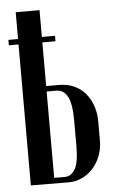

<svg xmlns="http://www.w3.org/2000/svg" viewBox="-51 -735 458 771"><g transform="rotate(-5 177.5 -349.5)"><path d="M188 -393Q223 -393 250 -381Q277 -369 295.5 -347Q314 -325 324 -296Q334 -267 334 -232V-157Q334 -124 323 -95Q312 -66 293 -45Q274 -24 248.5 -12Q223 0 194 0L42 -1V-699H138V-393ZM238 -245Q238 -312 222.5 -341.5Q207 -371 177 -371H138V-23H181Q207 -23 222.5 -49.5Q238 -76 238 -144ZM3 -591H191V-569H3Z"/></g></svg>

Font: Moniqa Narrow Heading
Style: Bold
Weight: 700
Width: 4
Designer: Rajesh Rajput
Foundry: Rajesh Rajput
Version: Version 1.000